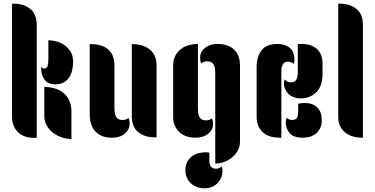

<svg xmlns="http://www.w3.org/2000/svg" viewBox="-20 -746 2031 1040"><path d="M220 -275Q248 -275 275 -267.5Q302 -260 322 -244Q342 -228 354.5 -202.5Q367 -177 367 -141V7Q342 7 316 -1.5Q290 -10 268.5 -26Q247 -42 233.5 -65.5Q220 -89 220 -119ZM242 -528Q255 -528 278 -523.5Q301 -519 322.5 -506Q344 -493 360 -470Q376 -447 376 -410Q376 -386 370.5 -364Q365 -342 354 -325.5Q343 -309 324.5 -299Q306 -289 281 -289Q240 -289 221.5 -314.5Q203 -340 203 -374V-385Q207 -380 209.5 -377.5Q212 -375 220 -375Q234 -375 238 -388.5Q242 -402 242 -429ZM45 -726H56Q108 -726 143.5 -698Q179 -670 179 -609V0Q175 0 172 0.5Q169 1 165 1Q143 1 121.5 -5Q100 -11 83 -25Q66 -39 55.5 -61.5Q45 -84 45 -117Z M600 -158Q600 -146 601.5 -135Q603 -124 607.5 -115.5Q612 -107 620.5 -101.5Q629 -96 644 -96Q652 -96 660.5 -98.5Q669 -101 676 -107Q680 -99 681 -91.5Q682 -84 682 -76Q682 -44 656 -22Q630 0 585 0Q531 0 498.5 -32Q466 -64 466 -130V-507H472Q532 -507 566 -478.5Q600 -450 600 -387ZM828 -2H817Q765 -2 729.5 -29.5Q694 -57 694 -119V-507H700Q722 -507 745 -501Q768 -495 786.5 -481.5Q805 -468 816.5 -446Q828 -424 828 -393Z M1052 -156Q1052 -144 1053.5 -133Q1055 -122 1059.5 -113.5Q1064 -105 1072.5 -99.5Q1081 -94 1096 -94Q1104 -94 1112.5 -96.5Q1121 -99 1128 -105Q1132 -97 1133 -89.5Q1134 -82 1134 -74Q1134 -42 1107 -21Q1080 0 1042 0Q982 0 950 -32Q918 -64 918 -112V-390Q918 -423 930.5 -445.5Q943 -468 962.5 -482Q982 -496 1005.5 -502Q1029 -508 1052 -508ZM1146 -352Q1146 -364 1144.5 -375Q1143 -386 1138.5 -394.5Q1134 -403 1125.5 -408.5Q1117 -414 1102 -414Q1094 -414 1085.5 -411.5Q1077 -409 1070 -403Q1066 -411 1065 -418.5Q1064 -426 1064 -434Q1064 -466 1091 -487Q1118 -508 1156 -508Q1216 -508 1248 -477.5Q1280 -447 1280 -390V21Q1280 47 1268.5 68.5Q1257 90 1238 106Q1219 122 1195 131Q1171 140 1146 140ZM984 178Q984 147 996 127.5Q1008 108 1025 97Q1042 86 1061 82.5Q1080 79 1094 79Q1106 79 1114 81V127Q1114 148 1124 158Q1134 168 1149 168Q1167 168 1181 156Q1184 164 1184.5 170.5Q1185 177 1185 185Q1185 197 1179.5 212.5Q1174 228 1162.5 241.5Q1151 255 1132.5 264.5Q1114 274 1088 274Q1061 274 1041.5 265Q1022 256 1009.5 242.5Q997 229 990.5 212Q984 195 984 178Z M1504 0H1494Q1471 0 1449 -5.5Q1427 -11 1409.5 -24.5Q1392 -38 1381 -60Q1370 -82 1370 -114V-383Q1370 -438 1396.5 -473Q1423 -508 1483 -508Q1523 -508 1549 -487.5Q1575 -467 1575 -422Q1575 -407 1571 -400Q1557 -412 1541 -412Q1519 -412 1511.5 -397Q1504 -382 1504 -365ZM1593 -507Q1598 -508 1603 -508H1613Q1667 -508 1697 -480.5Q1727 -453 1727 -402V-347Q1727 -279 1693 -246Q1659 -213 1610 -213H1603Q1565 -215 1541.5 -238.5Q1518 -262 1518 -295Q1518 -300 1518.5 -304Q1519 -308 1522 -316Q1530 -308 1536 -304Q1542 -300 1556 -300Q1579 -300 1586 -316.5Q1593 -333 1593 -355ZM1723 -97Q1723 -69 1713.5 -50.5Q1704 -32 1689 -20.5Q1674 -9 1656 -4.5Q1638 0 1621 0Q1570 0 1549 -25Q1528 -50 1528 -81Q1528 -86 1528.5 -93Q1529 -100 1533 -108Q1546 -96 1563 -96Q1587 -98 1591 -112Q1595 -126 1595 -147V-184Q1610 -188 1631 -188Q1657 -188 1674.5 -180Q1692 -172 1703 -159Q1714 -146 1718.5 -129.5Q1723 -113 1723 -97Z M1812 -726H1823Q1875 -726 1910.5 -698Q1946 -670 1946 -609V0H1940Q1917 0 1894.5 -6Q1872 -12 1853.5 -25.5Q1835 -39 1823.5 -60.5Q1812 -82 1812 -114Z"/></svg>

Font: Kenia
Style: Regular
Weight: 400
Designer: Julia Petretta
Foundry: Julia Petretta
Version: Version 1.001